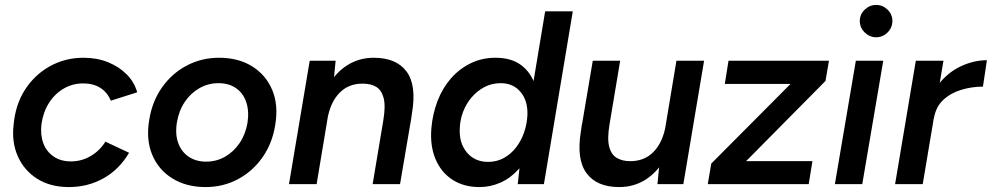

<svg xmlns="http://www.w3.org/2000/svg" viewBox="-20 -746 4019 778"><path d="M259 12Q184 12 131 -21.5Q78 -55 52.5 -112Q27 -169 35 -239Q42 -321 81 -382Q120 -443 182 -477.5Q244 -512 318 -512Q373 -512 417.5 -494Q462 -476 493 -445Q524 -414 536 -372L429 -338Q415 -372 386.5 -390Q358 -408 317 -408Q274 -408 238 -387Q202 -366 178.5 -329Q155 -292 148 -243Q143 -199 155.5 -165.5Q168 -132 197 -112Q226 -92 267 -92Q311 -92 348 -114Q385 -136 407 -172L503 -127Q463 -59 399.5 -23.5Q336 12 259 12Z M813 12Q735 12 678.5 -23Q622 -58 596.5 -119.5Q571 -181 585 -262Q597 -336 637 -392.5Q677 -449 737 -480.5Q797 -512 868 -512Q946 -512 1002 -477Q1058 -442 1083.5 -380.5Q1109 -319 1095 -238Q1083 -164 1043 -107.5Q1003 -51 943.5 -19.5Q884 12 813 12ZM815 -91Q857 -91 892 -111Q927 -131 951 -166.5Q975 -202 983 -249Q990 -297 977.5 -333Q965 -369 936 -389Q907 -409 865 -409Q824 -409 788.5 -389Q753 -369 729 -333.5Q705 -298 697 -251Q689 -203 702 -167Q715 -131 744.5 -111Q774 -91 815 -91Z M1151 0 1235 -500H1340L1331 -408L1263 0ZM1490 0 1533 -257 1647 -270 1601 0ZM1533 -257Q1543 -317 1534.5 -349Q1526 -381 1504.5 -394Q1483 -407 1451 -407Q1393 -408 1355.5 -369.5Q1318 -331 1306 -260L1263 -262Q1277 -342 1309 -397.5Q1341 -453 1388.5 -482.5Q1436 -512 1494 -512Q1586 -512 1627.5 -456Q1669 -400 1649 -285L1645 -257Z M2078 0 2088 -93 2189 -700H2301L2184 0ZM1923 12Q1859 12 1813 -18Q1767 -48 1744.5 -102Q1722 -156 1728 -227Q1733 -285 1753 -337Q1773 -389 1807 -428Q1841 -467 1887 -489.5Q1933 -512 1988 -512Q2052 -512 2092 -482Q2132 -452 2149 -399Q2166 -346 2160 -276Q2156 -205 2135.5 -151.5Q2115 -98 2082.5 -61.5Q2050 -25 2009 -6.5Q1968 12 1923 12ZM1958 -90Q1993 -90 2022 -106Q2051 -122 2071.5 -149Q2092 -176 2103.5 -209Q2115 -242 2117 -277Q2120 -336 2090 -372.5Q2060 -409 2009 -409Q1973 -409 1943.5 -393.5Q1914 -378 1891.5 -352Q1869 -326 1856.5 -293Q1844 -260 1843 -225Q1840 -166 1872 -128Q1904 -90 1958 -90Z M2644 0 2653 -92 2721 -500H2833L2749 0ZM2336 -228 2382 -500H2493L2450 -243ZM2450 -243Q2440 -184 2448.5 -151.5Q2457 -119 2479.5 -106Q2502 -93 2532 -93Q2590 -92 2628 -130.5Q2666 -169 2678 -240L2720 -238Q2707 -158 2674.5 -102.5Q2642 -47 2595 -17.5Q2548 12 2489 12Q2398 12 2356.5 -44.5Q2315 -101 2334 -215L2338 -243Z M2928 -17 2862 -83 3263 -486 3325 -418ZM2848 0 2862 -83 2932 -93H3272L3257 0ZM2917 -406 2932 -500H3339L3325 -418L3253 -406Z M3363 0 3448 -500H3559L3474 0ZM3530 -595Q3504 -595 3484 -614.5Q3464 -634 3464 -661Q3464 -688 3484 -707Q3504 -726 3530 -726Q3557 -726 3576.5 -707Q3596 -688 3596 -661Q3596 -634 3576.5 -614.5Q3557 -595 3530 -595Z M3607 0 3691 -500H3803L3719 0ZM3725 -265Q3739 -346 3778.5 -398.5Q3818 -451 3871.5 -476.5Q3925 -502 3979 -502L3963 -395Q3918 -395 3875 -382Q3832 -369 3802 -341Q3772 -313 3764 -266Z"/></svg>

Font: Figtree SemiBold
Style: Italic
Weight: 600
Italic angle: -9.5°
Foundry: Erik Kennedy
Version: Version 2.001;gftools[0.9.30]